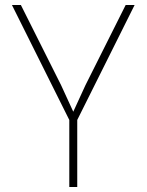

<svg xmlns="http://www.w3.org/2000/svg" viewBox="-20 -753 590 773"><path d="M64 -733 226 -410 282 -288H268L324 -410L486 -733H522L291 -270V0H259V-270L28 -733Z"/></svg>

Font: Kreadon
Style: Regular
Weight: 400
Designer: kohakuno
Foundry: StudioGnu
Version: Version 1.000;Glyphs 3.1.2 (3151)